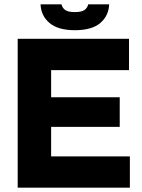

<svg xmlns="http://www.w3.org/2000/svg" viewBox="-20 -870 658 890"><path d="M62 0V-690H217V0ZM130 0V-145H582V0ZM130 -282V-419H535V-282ZM130 -545V-690H578V-545ZM327 -730Q249 -730 209.5 -763.5Q170 -797 168 -850H265Q269 -833 282.5 -823.5Q296 -814 327 -814Q358 -814 371.5 -823.5Q385 -833 389 -850H486Q484 -797 445 -763.5Q406 -730 327 -730Z"/></svg>

Font: Radio Canada Big
Style: Bold
Weight: 700
Designer: Étienne Aubert Bonn
Foundry: Coppers and Brasses
Version: Version 1.001